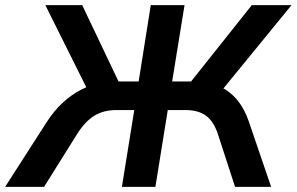

<svg xmlns="http://www.w3.org/2000/svg" viewBox="-50 -725 1151 745"><path d="M-30 0 131 -251Q160 -296 194.5 -327.5Q229 -359 267.5 -378.5Q306 -398 350 -404L295 -366L126 -705H269L418 -392L397 -409H488L535 -705H666L618 -409H705L678 -392L927 -705H1081L804 -366L749 -404Q791 -398 823 -378.5Q855 -359 878 -327.5Q901 -296 916 -252L1002 0H862L796 -203Q780 -253 750 -275.5Q720 -298 669 -298H601L553 0H423L471 -298H402Q352 -298 316 -276Q280 -254 248 -203L121 0Z"/></svg>

Font: Nunito Sans 9pt
Style: Bold Italic
Weight: 700
Italic angle: -9°
Version: Version 3.101;gftools[0.9.27]